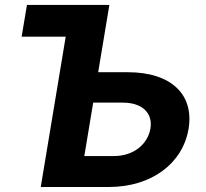

<svg xmlns="http://www.w3.org/2000/svg" viewBox="-20 -747 824 767"><path d="M416.9 -727.3H87.7L66.4 -600.5H242.5L142.8 0H414.4C586.6 0 709.9 -94.8 733.3 -232.2C756 -370 663 -458.5 490.8 -458.5H372.2ZM316.8 -123.6 352.3 -337H470.5C552.6 -337 590.6 -291.5 581 -233.7C571 -174 517 -123.6 435 -123.6Z"/></svg>

Font: Magic Ui Pro
Style: Bold Italic
Weight: 700
Italic angle: -9.39999°
Designer: Stefan Endress, Andreas Faust
Version: Version 1.000;FEAKit 1.0